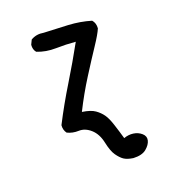

<svg xmlns="http://www.w3.org/2000/svg" viewBox="-119 -598 739 821"><g transform="rotate(-20 250.0 -187.5)"><path d="M348.6 130.9Q321.3 127 307.1 117.2Q293 107.4 279.3 87.9Q265.6 68.4 256.8 26.9Q248 -14.6 222.7 -37.1Q197.3 -59.6 168.9 -58.6Q140.6 -57.6 117.2 -69.3Q105.5 -85 107.4 -106.4Q148.4 -186.5 196.3 -264.6Q244.1 -342.8 287.1 -420.9Q244.1 -424.8 198.2 -423.8Q152.3 -422.9 113.3 -438.5Q101.6 -452.1 103.5 -473.6L113.3 -494.1Q138.7 -509.8 171.9 -503.9Q226.6 -502 280.8 -499Q335 -496.1 383.8 -481.4Q397.5 -465.8 395.5 -442.4Q385.7 -418.9 356.4 -375Q327.1 -331.1 285.6 -265.6Q244.1 -200.2 209 -129.9Q248 -124 266.6 -110.8Q285.2 -97.7 297.4 -80.6Q309.6 -63.5 320.3 -30.3Q331.1 2.9 340.8 37.1Q362.3 29.3 383.8 32.2Q405.3 35.2 420.9 48.8Q436.5 62.5 432.1 81.1Q427.7 99.6 407.7 116.2Q387.7 132.8 348.6 130.9Z"/></g></svg>

Font: JasonHandwriting4
Style: Regular
Weight: 400
Version: Version 1.01.21